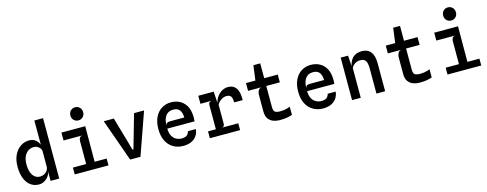

<svg xmlns="http://www.w3.org/2000/svg" viewBox="-28 -1593 6055 2388"><g transform="rotate(-15 3000.0 -399.0)"><path d="M261 6Q201 6 155.2 -27Q109.5 -60 83.8 -123.2Q58 -186.5 58 -277Q58 -362 87.8 -424.5Q117.5 -487 168.2 -521.5Q219 -556 281.5 -556Q317 -556 344 -541.8Q371 -527.5 389 -503Q407 -478.5 415 -446.5L451 -430.5L412.5 -377Q407 -407 390.8 -425.5Q374.5 -444 354.2 -452.5Q334 -461 316.5 -461Q252.5 -461 212.5 -411.8Q172.5 -362.5 172.5 -275.5Q172.5 -217 187.5 -174.5Q202.5 -132 231 -108.8Q259.5 -85.5 300.5 -85.5Q321 -85.5 343.5 -94.2Q366 -103 384.2 -122.8Q402.5 -142.5 409 -175L414 -138L409.5 -122Q405 -88 383.2 -58.8Q361.5 -29.5 329.2 -11.8Q297 6 261 6ZM410.5 0 409 -175V-778H521V0Z M891.5 -15V-382Q891.5 -404 901 -423Q910.5 -442 942.5 -444L891.5 -466.5L886 -510L1002 -545.5L1000 -15ZM720.5 0V-88H1155V0ZM695.5 -444V-545.5H1002L964.5 -444ZM940 -637Q906 -637 882 -660Q858 -683 858 -720.5Q858 -759 882 -782.5Q906 -806 940 -806Q974 -806 998 -782.5Q1022 -759 1022 -720.5Q1022 -683 998 -660Q974 -637 940 -637Z M1434 0 1240.5 -545.5H1370L1460 -233.5L1494 -111.5H1506.5L1541.5 -234.5L1630.5 -545.5H1759.5L1567 0Z M2120 7.5Q2048.5 7.5 1992.2 -24.8Q1936 -57 1903.5 -120Q1871 -183 1871 -274.5Q1871 -364.5 1902 -427.5Q1933 -490.5 1986.2 -523.5Q2039.5 -556.5 2106 -556.5Q2207.5 -556.5 2270.5 -491Q2333.5 -425.5 2333.5 -303Q2333.5 -286 2332.5 -276.2Q2331.5 -266.5 2331 -252H1980Q1981 -192.5 2001.8 -156.2Q2022.5 -120 2054.8 -103.8Q2087 -87.5 2122 -87.5Q2160.5 -87.5 2184 -101Q2207.5 -114.5 2220 -155H2322Q2316.5 -103 2289.8 -66.5Q2263 -30 2219.5 -11.2Q2176 7.5 2120 7.5ZM1980.5 -293.5Q1984.5 -315.5 1999 -323.5Q2013.5 -331.5 2039 -331.5H2220Q2218.5 -395 2192.5 -428.2Q2166.5 -461.5 2110 -461.5Q2046.5 -461.5 2013.5 -416Q1980.5 -370.5 1980.5 -293.5Z M2460.5 0V-88H2850V0ZM2458 -444V-547H2622V-444ZM2561.5 -10V-396Q2561.5 -421 2571.5 -431Q2581.5 -441 2605.5 -444L2561.5 -486V-547H2656.5L2665.5 -400Q2677 -448 2703.8 -483.2Q2730.5 -518.5 2767.2 -537.8Q2804 -557 2843.5 -557Q2910 -557 2945.5 -506.8Q2981 -456.5 2977.5 -352H2868.5Q2867.5 -406.5 2851.5 -429.8Q2835.5 -453 2791.5 -453Q2757.5 -453 2722.8 -428.5Q2688 -404 2673.5 -372.5V-129.5Q2673.5 -111.5 2665.8 -101.8Q2658 -92 2643 -88L2673.5 -66.5V-10Z M3359.5 8Q3318 8 3279 -6Q3240 -20 3214.8 -54.2Q3189.5 -88.5 3189.5 -148.5V-368Q3189.5 -378.5 3194.2 -396Q3199 -413.5 3210.8 -428.5Q3222.5 -443.5 3244 -446L3189.5 -524L3192 -538L3218.5 -737H3306.5V-175.5Q3306.5 -124.5 3327.8 -110.5Q3349 -96.5 3395.5 -96.5Q3423 -96.5 3445 -99.8Q3467 -103 3485.8 -108.8Q3504.5 -114.5 3521.5 -121.5V-16Q3486.5 -3.5 3449 2.2Q3411.5 8 3359.5 8ZM3072 -446V-546H3481V-446Z M3920 7.5Q3848.5 7.5 3792.2 -24.8Q3736 -57 3703.5 -120Q3671 -183 3671 -274.5Q3671 -364.5 3702 -427.5Q3733 -490.5 3786.2 -523.5Q3839.5 -556.5 3906 -556.5Q4007.5 -556.5 4070.5 -491Q4133.5 -425.5 4133.5 -303Q4133.5 -286 4132.5 -276.2Q4131.5 -266.5 4131 -252H3780Q3781 -192.5 3801.8 -156.2Q3822.5 -120 3854.8 -103.8Q3887 -87.5 3922 -87.5Q3960.5 -87.5 3984 -101Q4007.5 -114.5 4020 -155H4122Q4116.5 -103 4089.8 -66.5Q4063 -30 4019.5 -11.2Q3976 7.5 3920 7.5ZM3780.5 -293.5Q3784.5 -315.5 3799 -323.5Q3813.5 -331.5 3839 -331.5H4020Q4018.5 -395 3992.5 -428.2Q3966.5 -461.5 3910 -461.5Q3846.5 -461.5 3813.5 -416Q3780.5 -370.5 3780.5 -293.5Z M4291.5 0V-547H4386.5L4399.5 -341L4390.5 -382.5Q4402 -469 4444.8 -513Q4487.5 -557 4562.5 -557Q4640 -557 4678.8 -507.5Q4717.5 -458 4717.5 -361.5V0H4605.5V-323Q4605.5 -393.5 4585.5 -423.2Q4565.5 -453 4516.5 -453Q4478.5 -453 4448.2 -433.5Q4418 -414 4403.5 -382.5V0Z M5159.5 8Q5118 8 5079 -6Q5040 -20 5014.8 -54.2Q4989.5 -88.5 4989.5 -148.5V-368Q4989.5 -378.5 4994.2 -396Q4999 -413.5 5010.8 -428.5Q5022.5 -443.5 5044 -446L4989.5 -524L4992 -538L5018.5 -737H5106.5V-175.5Q5106.5 -124.5 5127.8 -110.5Q5149 -96.5 5195.5 -96.5Q5223 -96.5 5245 -99.8Q5267 -103 5285.8 -108.8Q5304.5 -114.5 5321.5 -121.5V-16Q5286.5 -3.5 5249 2.2Q5211.5 8 5159.5 8ZM4872 -446V-546H5281V-446Z M5691.5 -15V-382Q5691.5 -404 5701 -423Q5710.5 -442 5742.5 -444L5691.5 -466.5L5686 -510L5802 -545.5L5800 -15ZM5520.5 0V-88H5955V0ZM5495.5 -444V-545.5H5802L5764.5 -444ZM5740 -637Q5706 -637 5682 -660Q5658 -683 5658 -720.5Q5658 -759 5682 -782.5Q5706 -806 5740 -806Q5774 -806 5798 -782.5Q5822 -759 5822 -720.5Q5822 -683 5798 -660Q5774 -637 5740 -637Z"/></g></svg>

Font: Spline Sans Mono Medium
Style: Regular
Weight: 500
Monospace: yes
Version: Version 1.004